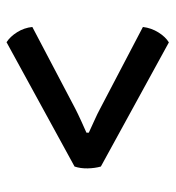

<svg xmlns="http://www.w3.org/2000/svg" viewBox="4 -600 524 573"><g transform="rotate(90 266.5 -314.0)"><path d="M106.5 -71Q89.5 -82 76.5 -102.8Q63.5 -123.5 61 -148L304.5 -276Q318 -283 341.5 -293.8Q365 -304.5 376.5 -309.5V-316.5Q365 -322 341.5 -332.5Q318 -343 304.5 -350.5L61 -478Q64 -503 77.2 -524.2Q90.5 -545.5 107 -555.5L477.5 -352.5Q482.5 -335 483 -313.5Q483.5 -292 477.5 -274Z"/></g></svg>

Font: Signika Negative Light
Style: Regular
Weight: 400
Version: Version 2.001